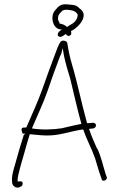

<svg xmlns="http://www.w3.org/2000/svg" viewBox="-20 -831 547 882"><path d="M36 10C38 22 51 34 67 30L77 25C81 24 81 22 83 18C89 0 73 1 61 3V-3C61 -11 62 -19 64 -27C72 -63 83 -97 93 -133C99 -154 105 -177 112 -199L117 -215L121 -214C149 -212 181 -207 213 -209C266 -212 309 -229 358 -236H362L364 -232C380 -185 402 -147 417 -103C422 -87 437 -34 443 -20L447 -9V-8C449 7 477 -4 470 -19L466 -29C454 -67 443 -118 426 -150H425C413 -177 399 -208 389 -239L409 -241C415 -243 421 -247 421 -256C421 -262 413 -268 408 -267L380 -265L379 -269C355 -354 336 -450 311 -534C301 -567 294 -601 289 -634C286 -644 267 -648 259 -640C249 -627 242 -606 234 -585C214 -532 194 -477 174 -420C154 -364 126 -303 102 -248L100 -245H90C84 -246 79 -242 79 -237C79 -231 82 -221 85 -217H96L88 -209V-207C75 -166 62 -123 51 -82C43 -53 31 -21 36 10ZM127 -241 129 -247C151 -299 179 -357 198 -412C217 -468 237 -524 257 -576H258V-577C260 -580 261 -583 262 -586L268 -610L274 -574C282 -538 291 -507 303 -468C320 -400 335 -328 354 -262C341 -259 329 -257 316 -254L265 -242C222 -235 169 -234 127 -241ZM231 -781C210 -753 223 -704 252 -697L264 -695L254 -688C246 -682 243 -671 247 -666C248 -664 251 -663 255 -662C264 -660 273 -669 282 -675C287 -668 295 -662 303 -669C309 -673 308 -680 306 -689L310 -690C340 -705 389 -758 350 -789H349C333 -805 328 -808 299 -810H298C257 -816 249 -802 231 -781ZM247 -753C248 -765 259 -774 264 -779C273 -792 309 -784 318 -781C319 -781 338 -771 337 -760C333 -734 317 -724 300 -715L288 -707C279 -716 266 -721 253 -723V-728C249 -735 244 -741 247 -753ZM274 -574ZM299 -715H300Z"/></svg>

Font: Stray Cat
Style: Lt
Weight: 300
Version: Version 1.0